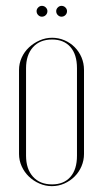

<svg xmlns="http://www.w3.org/2000/svg" viewBox="-20 -630 352 656"><path d="M158 -501Q180 -501 200 -492.5Q220 -484 235 -469Q250 -454 258.5 -434Q267 -414 267 -391V-104Q267 -82 258.5 -62Q250 -42 235 -27Q220 -12 200 -3Q180 6 157 6Q135 6 114.5 -3Q94 -12 78.5 -27Q63 -42 54 -62Q45 -82 45 -104V-391Q45 -413 54 -433Q63 -453 79 -468Q95 -483 115.5 -492Q136 -501 158 -501ZM158 -495Q116 -495 92.5 -468.5Q69 -442 69 -397V-98Q69 -53 92.5 -26.5Q116 0 158 0Q198 0 220.5 -25.5Q243 -51 243 -98V-397Q243 -444 220.5 -469.5Q198 -495 158 -495ZM105 -592Q105 -599 110.5 -604.5Q116 -610 123 -610Q131 -610 136.5 -604.5Q142 -599 142 -592Q142 -584 136.5 -578.5Q131 -573 123 -573Q116 -573 110.5 -578.5Q105 -584 105 -592ZM172 -592Q172 -599 177.5 -604.5Q183 -610 190 -610Q198 -610 203.5 -604.5Q209 -599 209 -592Q209 -584 203.5 -578.5Q198 -573 190 -573Q183 -573 177.5 -578.5Q172 -584 172 -592Z"/></svg>

Font: Moniqa Thin Display
Style: Regular
Weight: 100
Designer: Rajesh Rajput
Foundry: Rajesh Rajput
Version: Version 1.000